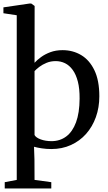

<svg xmlns="http://www.w3.org/2000/svg" viewBox="-24 -839 617 1095"><path d="M3 236V200L71.5 187V-752L-4.5 -763.5V-797L145.5 -819H154L173.5 -805L173 -481Q187 -496.5 209.8 -513.2Q232.5 -530 263.5 -541.5Q294.5 -553 333 -553Q391.5 -553 439 -524.8Q486.5 -496.5 514.5 -438.2Q542.5 -380 542.5 -290Q542.5 -226 522.8 -171Q503 -116 466.8 -75.2Q430.5 -34.5 380.2 -11.8Q330 11 269 11Q240 11 214 7Q188 3 170 -2L172.5 69.5L173 187L268.5 200V236ZM270 -34Q318 -34 353.8 -60.8Q389.5 -87.5 409.5 -141.2Q429.5 -195 430 -276Q430.5 -333 420 -373.8Q409.5 -414.5 390.5 -440.5Q371.5 -466.5 346.8 -478.5Q322 -490.5 293.5 -490.5Q265.5 -490.5 241.8 -480.8Q218 -471 200.5 -457.8Q183 -444.5 173 -433.5V-69Q181 -54 208.2 -44Q235.5 -34 270 -34Z"/></svg>

Font: Merriweather 60pt
Style: Regular
Weight: 400
Version: Version 2.100